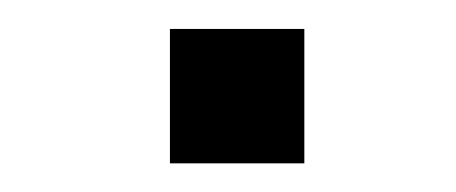

<svg xmlns="http://www.w3.org/2000/svg" viewBox="-20 -114 318 134"><path d="M192.4 0H98.6V-93.8H192.4Z"/></svg>

Font: Saysettha OT
Style: Regular
Weight: 400
Designer: John M. Durdin and Silvain Dupertuis
Foundry: Lao Script for Windows
Version: Version 2.000